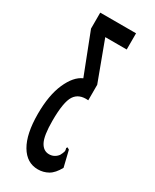

<svg xmlns="http://www.w3.org/2000/svg" viewBox="-169 -670 588 729"><g transform="rotate(30 125.0 -306.0)"><path d="M134 11Q85 11 57 -36.5Q29 -84 29 -172Q29 -254 52.5 -307Q76 -360 111 -375L42 -553V-623H199V-552H105L169 -380V-312Q127 -316 108.5 -287.5Q90 -259 90 -177Q90 -112 103.5 -86Q117 -60 142 -60Q165 -60 180 -79Q187 -92 188.5 -98.5Q190 -105 187 -113L190 -118L199 -113L216 -43Q199 -12 178.5 -0.5Q158 11 134 11Z"/></g></svg>

Font: Inconsolata UltraCondensed SemiBold
Style: Regular
Weight: 600
Width: 1
Monospace: yes
Designer: Raph Levien, Cyreal, Brenton Simpson
Foundry: Raph Levien, Cyreal, Google
Version: Version 3.001; ttfautohint (v1.8.2.53-6de2)